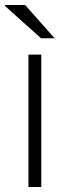

<svg xmlns="http://www.w3.org/2000/svg" viewBox="-30 -743 267 763"><path d="M83 0V-526H134V0ZM187 -591H133L-10 -719V-723H70Z"/></svg>

Font: Archivo Expanded Thin
Style: Regular
Weight: 250
Width: 7
Designer: Hector Gatti
Foundry: Omnibus-Type
Version: Version 2.001